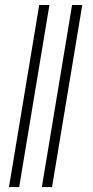

<svg xmlns="http://www.w3.org/2000/svg" viewBox="-20 -756 374 776"><path d="M149.1 0 271.3 -735.8H312.5L190.3 0ZM16.3 0 138.5 -735.8H179.7L57.5 0Z"/></svg>

Font: Inter P Extra Light
Style: Italic
Weight: 200
Italic angle: 9.39999°
Designer: Rasmus Andersson
Foundry: rsms
Version: Version 3.018;git-588b23468